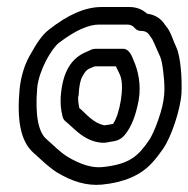

<svg xmlns="http://www.w3.org/2000/svg" viewBox="-20 -506 537 547"><path d="M331 -367H252C248 -367 244 -366 241 -365L228 -359C180 -340 158 -297 153 -231C152 -212 153 -195 158 -175C161 -162 168 -160 174 -154L194 -136C216 -116 237 -105 258 -101C274 -98 280 -99 294 -102C307 -104 321 -105 335 -121C355 -145 367 -178 375 -220C383 -265 373 -306 361 -333C357 -343 349 -367 331 -367ZM310 -317C314 -308 318 -302 322 -292C336 -261 321 -179 302 -153C298 -152 280 -149 277 -149C265 -152 252 -156 230 -176L211 -194C209 -196 208 -196 206 -198C203 -212 202 -225 203 -232C203 -233 204 -233 204 -234C205 -262 210 -280 214 -287C227 -310 229 -308 250 -317ZM380 -418C394 -418 401 -414 407 -404L414 -394C418 -386 421 -379 424 -372C435 -345 440 -346 445 -302C451 -252 451 -222 431 -165C421 -136 411 -116 405 -107C374 -62 350 -38 272 -30C243 -27 210 -37 173 -59C149 -74 135 -90 112 -110C91 -128 79 -174 86 -256C91 -306 127 -368 148 -384C195 -420 233 -436 262 -436H342C352 -436 358 -433 364 -426C368 -421 375 -418 380 -418ZM399 -467C386 -479 369 -486 349 -486H269C222 -486 172 -463 120 -422C99 -406 84 -382 65 -348C50 -322 40 -289 36 -254C28 -168 37 -105 75 -71C100 -49 116 -32 142 -15C185 11 227 24 270 20C332 14 381 -6 414 -43C426 -56 436 -70 446 -84C467 -115 494 -192 497 -240C499 -280 495 -345 482 -372C473 -391 469 -408 458 -425L451 -434C440 -452 423 -464 399 -467Z"/></svg>

Font: AppleStorm
Style: XbdOutIta
Weight: 800
Foundry: Cannot Into Space Fonts
Version: Version 1.01